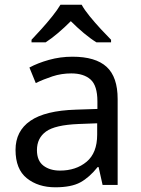

<svg xmlns="http://www.w3.org/2000/svg" viewBox="-20 -786 601 816"><path d="M288 -545Q386 -545 433 -502Q480 -459 480 -365V0H416L399 -76H395Q360 -32 321.5 -11Q283 10 215 10Q142 10 94 -28.5Q46 -67 46 -149Q46 -229 109 -272.5Q172 -316 303 -320L394 -323V-355Q394 -422 365 -448Q336 -474 283 -474Q241 -474 203 -461.5Q165 -449 132 -433L105 -499Q140 -518 188 -531.5Q236 -545 288 -545ZM393 -262 314 -259Q214 -255 175.5 -227Q137 -199 137 -148Q137 -103 164.5 -82Q192 -61 235 -61Q303 -61 348 -98.5Q393 -136 393 -214ZM327 -766Q339 -744 361.5 -716.5Q384 -689 408.5 -662.5Q433 -636 452 -617V-606H390Q364 -622 336 -645.5Q308 -669 281 -696Q254 -669 227 -646Q200 -623 174 -606H114V-617Q133 -637 156.5 -663Q180 -689 202 -716.5Q224 -744 237 -766Z"/></svg>

Font: Noto IKEA Simplified Chinese
Style: Regular
Weight: 400
Designer: Monotype Design Team
Foundry: Monotype Imaging Inc.
Version: Version 1.100